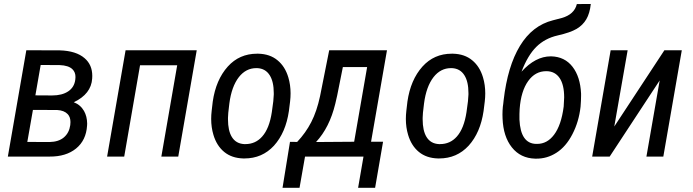

<svg xmlns="http://www.w3.org/2000/svg" viewBox="-20 -778 3442 954"><path d="M155.8 -304.2 238.8 -303.7Q288.6 -303.7 318.8 -324Q349.1 -344.2 354 -381.8Q355 -388.7 355 -394.5Q355.5 -418.9 339.8 -434.1Q320.3 -453.1 275.9 -454.6L182.1 -455.1ZM143.6 -231.9 115.7 -72.8 226.1 -72.3Q271.5 -73.2 297.6 -95.5Q323.7 -117.7 329.1 -156.2Q330.1 -164.1 330.1 -171.4Q330.1 -196.3 316.4 -210.9Q298.8 -229.5 264.2 -231.4ZM19 0 110.8 -528.3 276.9 -527.8Q358.4 -525.4 400.4 -488.8Q438.5 -456.1 438.5 -400.9Q438.5 -394.5 438 -387.7Q433.1 -311 346.7 -270Q379.9 -257.3 397.5 -226.6Q412.6 -199.7 413.1 -164.1Q413.1 -159.2 412.6 -153.8Q408.2 -81.1 357.9 -40Q308.1 0.5 226.6 0Q225.6 0 224.6 0Z M865.7 0H781.7L860.4 -453.6H675.8L597.2 0H512.2L604 -528.3H957.5Z M1119.6 -263.7 1114.3 -217.8 1112.8 -192.9Q1112.8 -189 1112.8 -185.1Q1112.8 -128.9 1131.8 -97.7Q1152.3 -64 1193.8 -62Q1196.8 -62 1199.2 -62Q1249.5 -62 1282.7 -99.6Q1318.4 -139.6 1330.6 -220.7L1337.9 -274.9L1340.3 -308.1Q1340.3 -312 1340.3 -315.4Q1340.3 -372.1 1320.3 -403.8Q1299.3 -437.5 1258.3 -439.5Q1255.9 -439.5 1253.4 -439.5Q1202.1 -439.5 1167 -395Q1130.4 -347.7 1119.6 -263.7ZM1031.7 -227.1 1037.1 -273.4Q1052.7 -381.3 1111.8 -447.3Q1169.4 -511.2 1257.3 -511.2Q1260.3 -511.2 1263.7 -511.2Q1321.3 -509.8 1358.9 -478.5Q1396.5 -447.8 1412.6 -393.6Q1423.8 -356.4 1423.8 -314Q1423.8 -294.4 1421.4 -273.9L1415.5 -226.6Q1399.9 -119.1 1341.3 -54.2Q1282.7 9.3 1194.8 9.3Q1191.9 9.3 1189 9.3Q1131.8 7.8 1094.2 -22.9Q1056.6 -53.7 1040.5 -107.9Q1029.3 -145 1029.3 -187Q1029.3 -206.5 1031.7 -227.1Z M1550.3 -72.3 1739.7 -73.7 1804.2 -444.8H1683.6L1655.3 -303.2L1646 -262.7Q1617.2 -144 1550.3 -72.3ZM1456.5 -72.8Q1499 -117.7 1526.6 -171.4Q1554.2 -225.1 1570.3 -300.3L1615.7 -528.3H1902.8L1823.7 -73.7H1883.3L1843.8 155.3H1759.3L1786.1 0H1495.6L1468.3 155.3H1383.8L1420.9 -73.2Z M2086.9 -263.7 2081.5 -217.8 2080.1 -192.9Q2080.1 -189 2080.1 -185.1Q2080.1 -128.9 2099.1 -97.7Q2119.6 -64 2161.1 -62Q2164.1 -62 2166.5 -62Q2216.8 -62 2250 -99.6Q2285.6 -139.6 2297.9 -220.7L2305.2 -274.9L2307.6 -308.1Q2307.6 -312 2307.6 -315.4Q2307.6 -372.1 2287.6 -403.8Q2266.6 -437.5 2225.6 -439.5Q2223.1 -439.5 2220.7 -439.5Q2169.4 -439.5 2134.3 -395Q2097.7 -347.7 2086.9 -263.7ZM1999 -227.1 2004.4 -273.4Q2020 -381.3 2079.1 -447.3Q2136.7 -511.2 2224.6 -511.2Q2227.5 -511.2 2231 -511.2Q2288.6 -509.8 2326.2 -478.5Q2363.8 -447.8 2379.9 -393.6Q2391.1 -356.4 2391.1 -314Q2391.1 -294.4 2388.7 -273.9L2382.8 -226.6Q2367.2 -119.1 2308.6 -54.2Q2250 9.3 2162.1 9.3Q2159.2 9.3 2156.2 9.3Q2099.1 7.8 2061.5 -22.9Q2023.9 -53.7 2007.8 -107.9Q1996.6 -145 1996.6 -187Q1996.6 -206.5 1999 -227.1Z M2696.8 -424.3Q2695.3 -424.3 2693.8 -424.3Q2639.6 -424.3 2604.5 -375.5Q2568.4 -325.2 2562 -236.3L2561 -211.4V-184.1Q2566.4 -64.5 2644 -63Q2646.5 -63 2648.9 -63Q2698.7 -63 2732.9 -108.4Q2769 -156.2 2780.8 -248.5L2783.2 -293.9Q2783.2 -356.9 2760.7 -390.1Q2738.3 -423.3 2696.8 -424.3ZM2719.2 -498Q2786.1 -496.1 2824.7 -446.3Q2863.3 -396.5 2867.2 -313Q2867.2 -307.6 2867.2 -301.3Q2867.2 -279.3 2864.7 -248Q2856.4 -173.3 2824.2 -111.3Q2792 -48.8 2744.1 -18.6Q2698.2 10.7 2644.5 10.3Q2642.1 10.3 2639.2 10.3Q2566.4 8.3 2523.4 -45.7Q2480.5 -99.6 2477.1 -189.5Q2476.6 -199.2 2476.6 -209Q2476.6 -228.5 2478.5 -247.6L2480.5 -262.2L2482.4 -279.8Q2502 -448.7 2563.5 -550Q2625 -651.4 2727.5 -677.2L2771 -688.5Q2834 -706.5 2846.2 -757.8L2915.5 -758.3Q2910.6 -711.9 2893.3 -682.4Q2876 -652.8 2845 -634.5Q2814 -616.2 2750.7 -601.8Q2687.5 -587.4 2644.8 -545.2Q2602.1 -502.9 2571.3 -421.9Q2640.6 -498 2716.3 -498Q2717.8 -498 2719.2 -498Z M3281.2 -528.3H3367.7L3275.9 0H3191.9L3257.8 -378.4L3009.3 0H2922.4L3014.2 -528.3H3098.6L3032.2 -149.4Z"/></svg>

Font: MAUL Condensed Italic
Style: Condenced Regular Italic
Weight: 400
Italic angle: -12°
Designer: MAUL
Version: Version 1.0; 2020; ttfautohint (v1.8.3)